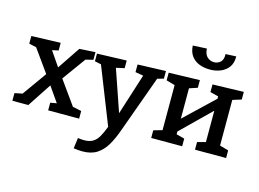

<svg xmlns="http://www.w3.org/2000/svg" viewBox="-128 -1025 2028 1503"><g transform="rotate(15 886.5 -274.0)"><path d="M10 0V-62L73 -75L212 -270L81 -453L22 -466V-528L258 -536V-474L207 -463L288 -345L411 -528L540 -536V-474L479 -459L342 -270L480 -77L551 -62V0H300V-62L351 -71L266 -193L139 0Z M570 235 581 149Q612 153 632 153Q674 153 701.5 137Q729 121 748.5 87.5Q768 54 787 3L606 -455L554 -466V-528L793 -536V-474L726 -459L842 -122L948 -455L883 -466V-528L1111 -536V-474L1060 -460L894 -1Q868 73 836.5 127Q805 181 758.5 211Q712 241 641 241Q610 241 570 235Z M1135 0V-62L1205 -82V-447L1135 -467V-529L1386 -536V-474L1320 -452V-206L1557 -431V-450L1490 -467V-529L1742 -536V-474L1671 -452V-82L1742 -62V0H1490V-62L1557 -80V-334L1320 -102V-79L1386 -62V0ZM1439 -636Q1392 -636 1353 -651Q1314 -666 1289.5 -698.5Q1265 -731 1262 -783L1375 -789Q1377 -743 1400.5 -721.5Q1424 -700 1455 -700Q1487 -700 1508.5 -721Q1530 -742 1527 -785L1613 -789Q1614 -736 1590 -702.5Q1566 -669 1526 -652.5Q1486 -636 1439 -636Z"/></g></svg>

Font: Bitter SemiBold
Style: Regular
Weight: 600
Designer: Sol Matas, and Bitter project Authors
Foundry: Sol Matas
Version: Version 2.001